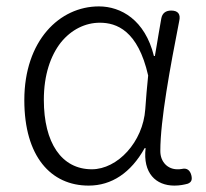

<svg xmlns="http://www.w3.org/2000/svg" viewBox="-20 -567 643 600"><path d="M470 -427 464 -392H461C433 -505 358 -547 289 -547C166 -547 56 -440 56 -254C56 -78 139 13 257 13C329 13 389 -27 432 -104H435C426 -26 467 13 525 13C542 13 556 10 567 7C579 2 581 -6 578 -19C574 -35 564 -43 548 -39C543 -38 539 -38 534 -38C505 -38 481 -60 481 -95C481 -192 512 -358 540 -501C545 -522 537 -534 515 -534C498 -534 487 -526 484 -509L476 -463ZM170 -434C203 -475 247 -496 292 -496C344 -496 411 -472 443 -331L438 -278L434 -226C427 -123 347 -38 267 -38C172 -38 117 -121 117 -255C117 -333 138 -393 170 -434Z"/></svg>

Font: GenSenRounded2 TW L
Style: Regular
Weight: 300
Version: Version 2.100;PS 2.1;hotconv 16.6.51;makeotf.lib2.5.65220 DE